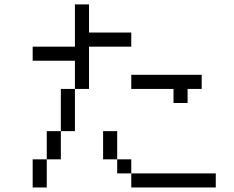

<svg xmlns="http://www.w3.org/2000/svg" viewBox="-20 -832 1040 852"><path d="M937.5 0V-62.5H562.5V0ZM875 -437.5V-500H562.5V-437.5H750V-375H812.5V-437.5ZM562.5 -625V-687.5H375Q375 -687.5 375 -812.5H312.5V-625H125V-562.5H312.5Q312.5 -562.5 312.5 -437.5H250V-250H187.5Q187.5 -250 187.5 -125H125Q125 -125 125 0H187.5Q187.5 0 187.5 -125H250Q250 -125 250 -250H312.5V-437.5H375V-625ZM562.5 -62.5V-125H500V-62.5ZM500 -125Q500 -125 500 -250H437.5Q437.5 -250 437.5 -125Z"/></svg>

Font: BFUnifontExMono
Style: Regular
Weight: 500
Version: Version 15.0.06